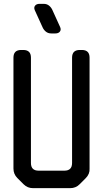

<svg xmlns="http://www.w3.org/2000/svg" viewBox="-20 -971 536 999"><path d="M103 -12Q123 8 152 8H345Q374 8 394 -12L426 -44Q448 -66 446 -94V-671Q446 -711 406 -711H395Q355 -711 355 -671V-123Q355 -83 315 -83H181Q141 -83 141 -123V-671Q141 -711 101 -711H90Q50 -711 50 -671V-94Q50 -65 70 -45ZM201 -830Q207 -816 218.5 -806.5Q230 -797 247 -797H268Q284 -797 291.5 -806.5Q299 -816 293 -830L253 -918Q247 -932 235.5 -941.5Q224 -951 207 -951H186Q170 -951 162.5 -941.5Q155 -932 161 -918Z"/></svg>

Font: WD-XL Lubrifont TC
Style: Regular
Weight: 400
Designer: [WD-XL Lubrifont] Copyright 2020-2022 (c) NightFurySL2001, Skr-ZERO; [ZCOOL QingKe HuangYou] Copyright 2018-2022 (c) The
Version: Version 2.001;hotconv 1.1.1;makeotfexe 2.6.0